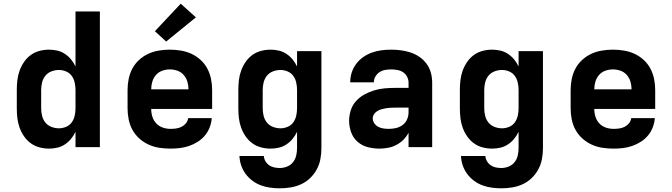

<svg xmlns="http://www.w3.org/2000/svg" viewBox="-20 -797 3640 1040"><path d="M245 8Q219 8 193 1Q167 -6 146 -21.5Q125 -37 110 -59Q95 -81 86 -106Q77 -131 74 -157.5Q71 -184 71 -210V-310Q71 -336 74 -362.5Q77 -389 86 -414Q95 -439 110 -461Q125 -483 146 -498.5Q167 -514 193 -521Q219 -528 245 -528Q268 -528 290 -523Q312 -518 331 -505.5Q350 -493 364.5 -475.5Q379 -458 389 -437V-735H521V0H389V-83Q379 -62 364.5 -44.5Q350 -27 331 -14.5Q312 -2 290 3Q268 8 245 8ZM299 -102Q319 -102 338 -110Q357 -118 368.5 -134Q380 -150 384.5 -170Q389 -190 389 -210V-310Q389 -330 384.5 -350Q380 -370 368.5 -386Q357 -402 338 -410Q319 -418 299 -418Q279 -418 259 -410.5Q239 -403 226 -387Q213 -371 208 -350.5Q203 -330 203 -310V-210Q203 -190 208 -169.5Q213 -149 226 -133Q239 -117 259 -109.5Q279 -102 299 -102Z M903 8Q873 8 843 3.5Q813 -1 785.5 -13.5Q758 -26 735 -46.5Q712 -67 697.5 -93.5Q683 -120 677 -150Q671 -180 671 -210V-310Q671 -340 677 -369.5Q683 -399 697 -425.5Q711 -452 733.5 -472.5Q756 -493 783 -505.5Q810 -518 840 -523Q870 -528 900 -528Q930 -528 960 -523Q990 -518 1017 -505.5Q1044 -493 1066.5 -472.5Q1089 -452 1103 -425.5Q1117 -399 1123 -369.5Q1129 -340 1129 -310V-207H799Q799 -185 805.5 -164.5Q812 -144 826.5 -128.5Q841 -113 861.5 -106Q882 -99 903 -99Q918 -99 933.5 -101Q949 -103 963 -110Q977 -117 987 -129Q997 -141 999 -157H1127Q1125 -131 1115.5 -106.5Q1106 -82 1089.5 -62.5Q1073 -43 1051 -29Q1029 -15 1004.5 -6.5Q980 2 954.5 5Q929 8 903 8ZM1001 -313Q1001 -334 995 -354.5Q989 -375 975 -391Q961 -407 941 -414Q921 -421 900 -421Q879 -421 859 -414Q839 -407 825 -391Q811 -375 805 -354.5Q799 -334 799 -313ZM880 -572 819 -628 959 -777 1041 -703Z M1496 223Q1470 223 1444 219.5Q1418 216 1393.5 207Q1369 198 1347.5 182Q1326 166 1310.5 145Q1295 124 1286.5 99Q1278 74 1277 48H1409Q1410 63 1418 76.5Q1426 90 1438.5 98.5Q1451 107 1466 110Q1481 113 1496 113Q1516 113 1535.5 105Q1555 97 1567.5 81Q1580 65 1584.5 45Q1589 25 1589 5V-83Q1579 -62 1564.5 -44.5Q1550 -27 1531 -14.5Q1512 -2 1490 3Q1468 8 1445 8Q1419 8 1393 1Q1367 -6 1346 -21.5Q1325 -37 1310 -59Q1295 -81 1286 -106Q1277 -131 1274 -157.5Q1271 -184 1271 -210V-310Q1271 -336 1274 -362.5Q1277 -389 1286 -414Q1295 -439 1310 -461Q1325 -483 1346 -498.5Q1367 -514 1393 -521Q1419 -528 1445 -528Q1468 -528 1490 -523Q1512 -518 1531 -505.5Q1550 -493 1564.5 -475.5Q1579 -458 1589 -437V-520H1721V5Q1721 35 1715.5 64.5Q1710 94 1696 120Q1682 146 1660.5 167Q1639 188 1612 200.5Q1585 213 1555.5 218Q1526 223 1496 223ZM1499 -102Q1519 -102 1538 -110Q1557 -118 1568.5 -134Q1580 -150 1584.5 -170Q1589 -190 1589 -210V-310Q1589 -330 1584.5 -350Q1580 -370 1568.5 -386Q1557 -402 1538 -410Q1519 -418 1499 -418Q1479 -418 1459 -410.5Q1439 -403 1426 -387Q1413 -371 1408 -350.5Q1403 -330 1403 -310V-210Q1403 -190 1408 -169.5Q1413 -149 1426 -133Q1439 -117 1459 -109.5Q1479 -102 1499 -102Z M2035 8Q2003 8 1972 0Q1941 -8 1917 -29Q1893 -50 1882 -80.5Q1871 -111 1871 -142Q1871 -171 1880 -199.5Q1889 -228 1908.5 -249.5Q1928 -271 1953.5 -285Q1979 -299 2007 -307.5Q2035 -316 2064 -318.5Q2093 -321 2122 -321H2193V-349Q2193 -366 2185 -381.5Q2177 -397 2163 -406Q2149 -415 2132 -418Q2115 -421 2098 -421Q2082 -421 2065.5 -418Q2049 -415 2035.5 -406Q2022 -397 2013.5 -382.5Q2005 -368 2005 -351H1877Q1877 -378 1885 -403.5Q1893 -429 1909 -450.5Q1925 -472 1947 -487.5Q1969 -503 1994 -512Q2019 -521 2045.5 -524.5Q2072 -528 2098 -528Q2125 -528 2152 -524.5Q2179 -521 2204.5 -512.5Q2230 -504 2252.5 -488.5Q2275 -473 2291 -451Q2307 -429 2314 -402.5Q2321 -376 2321 -349V0H2193V-78Q2182 -57 2165 -40Q2148 -23 2127 -12Q2106 -1 2082.5 3.5Q2059 8 2035 8ZM2086 -99Q2106 -99 2125.5 -103.5Q2145 -108 2161 -120Q2177 -132 2185 -150.5Q2193 -169 2193 -189V-214H2122Q2110 -214 2097 -213.5Q2084 -213 2072 -211Q2060 -209 2047.5 -205.5Q2035 -202 2024.5 -196Q2014 -190 2006.5 -179Q1999 -168 1999 -156Q1999 -141 2008 -128.5Q2017 -116 2030 -109.5Q2043 -103 2057.5 -101Q2072 -99 2086 -99Z M2696 223Q2670 223 2644 219.5Q2618 216 2593.5 207Q2569 198 2547.5 182Q2526 166 2510.5 145Q2495 124 2486.5 99Q2478 74 2477 48H2609Q2610 63 2618 76.5Q2626 90 2638.5 98.5Q2651 107 2666 110Q2681 113 2696 113Q2716 113 2735.5 105Q2755 97 2767.5 81Q2780 65 2784.5 45Q2789 25 2789 5V-83Q2779 -62 2764.5 -44.5Q2750 -27 2731 -14.5Q2712 -2 2690 3Q2668 8 2645 8Q2619 8 2593 1Q2567 -6 2546 -21.5Q2525 -37 2510 -59Q2495 -81 2486 -106Q2477 -131 2474 -157.5Q2471 -184 2471 -210V-310Q2471 -336 2474 -362.5Q2477 -389 2486 -414Q2495 -439 2510 -461Q2525 -483 2546 -498.5Q2567 -514 2593 -521Q2619 -528 2645 -528Q2668 -528 2690 -523Q2712 -518 2731 -505.5Q2750 -493 2764.5 -475.5Q2779 -458 2789 -437V-520H2921V5Q2921 35 2915.5 64.5Q2910 94 2896 120Q2882 146 2860.5 167Q2839 188 2812 200.5Q2785 213 2755.5 218Q2726 223 2696 223ZM2699 -102Q2719 -102 2738 -110Q2757 -118 2768.5 -134Q2780 -150 2784.5 -170Q2789 -190 2789 -210V-310Q2789 -330 2784.5 -350Q2780 -370 2768.5 -386Q2757 -402 2738 -410Q2719 -418 2699 -418Q2679 -418 2659 -410.5Q2639 -403 2626 -387Q2613 -371 2608 -350.5Q2603 -330 2603 -310V-210Q2603 -190 2608 -169.5Q2613 -149 2626 -133Q2639 -117 2659 -109.5Q2679 -102 2699 -102Z M3303 8Q3273 8 3243 3.5Q3213 -1 3185.5 -13.5Q3158 -26 3135 -46.5Q3112 -67 3097.5 -93.5Q3083 -120 3077 -150Q3071 -180 3071 -210V-310Q3071 -340 3077 -369.5Q3083 -399 3097 -425.5Q3111 -452 3133.5 -472.5Q3156 -493 3183 -505.5Q3210 -518 3240 -523Q3270 -528 3300 -528Q3330 -528 3360 -523Q3390 -518 3417 -505.5Q3444 -493 3466.5 -472.5Q3489 -452 3503 -425.5Q3517 -399 3523 -369.5Q3529 -340 3529 -310V-207H3199Q3199 -185 3205.5 -164.5Q3212 -144 3226.5 -128.5Q3241 -113 3261.5 -106Q3282 -99 3303 -99Q3318 -99 3333.5 -101Q3349 -103 3363 -110Q3377 -117 3387 -129Q3397 -141 3399 -157H3527Q3525 -131 3515.5 -106.5Q3506 -82 3489.5 -62.5Q3473 -43 3451 -29Q3429 -15 3404.5 -6.5Q3380 2 3354.5 5Q3329 8 3303 8ZM3401 -313Q3401 -334 3395 -354.5Q3389 -375 3375 -391Q3361 -407 3341 -414Q3321 -421 3300 -421Q3279 -421 3259 -414Q3239 -407 3225 -391Q3211 -375 3205 -354.5Q3199 -334 3199 -313Z"/></svg>

Font: Iosevka Custom XBdEx
Style: Regular
Weight: 800
Width: 7
Monospace: yes
Designer: Belleve Invis
Foundry: Belleve Invis
Version: Version 11.2.4; ttfautohint (v1.8.4)